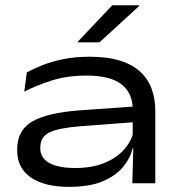

<svg xmlns="http://www.w3.org/2000/svg" viewBox="-20 -714 699 748"><path d="M495.5 0 499.5 -143.5 497 -162V-273.5V-287.5Q497 -351.5 453.2 -385.5Q409.5 -419.5 317.5 -419.5Q240.5 -419.5 180.2 -400Q120 -380.5 74.5 -357L84.5 -432Q109 -445.5 144.5 -459.8Q180 -474 226.2 -483.5Q272.5 -493 330 -493Q400 -493 449 -477.2Q498 -461.5 528 -433Q558 -404.5 571.5 -366Q585 -327.5 585 -281.5V0ZM249 14Q154 14 100.5 -22.5Q47 -59 47 -127.5V-132.5Q47 -207 106.2 -241Q165.5 -275 290 -284L507 -299.5L508.5 -238.5L296.5 -222.5Q207.5 -215.5 172.2 -198Q137 -180.5 137 -140V-136Q137 -99 172 -79.2Q207 -59.5 272.5 -59.5Q337.5 -59.5 385 -78.5Q432.5 -97.5 461.8 -129.8Q491 -162 500 -199.5L514 -135.5H496.5Q487 -96.5 458.5 -62.5Q430 -28.5 379 -7.2Q328 14 249 14ZM417.5 -693.5H522.5V-691L367.5 -549H283V-551.5Z"/></svg>

Font: Anek Gujarati Expanded
Style: Regular
Weight: 400
Width: 7
Designer: Mrunmayee Ghaisas (Gujarati), Yesha Goshar (Latin)
Foundry: Ek Type
Version: Version 1.003